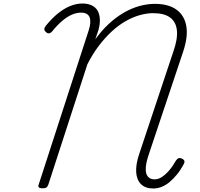

<svg xmlns="http://www.w3.org/2000/svg" viewBox="-20 -1057 1137 1094"><path d="M853 17Q809 17 784 -7Q759 -31 756 -75.5Q753 -120 774 -182L968 -764Q993 -835 988 -883.5Q983 -932 949.5 -957Q916 -982 852 -982Q816 -982 775.5 -970.5Q735 -959 695 -936Q655 -913 617 -878Q579 -843 543.5 -796.5Q508 -750 478 -691L255 -4Q251 7 244 11.5Q237 16 222 16Q208 16 202 11Q196 6 200 -4L485 -883Q501 -932 490.5 -958.5Q480 -985 442 -985Q416 -985 389.5 -973.5Q363 -962 335 -938.5Q307 -915 277 -878Q268 -868 259 -867Q250 -866 240 -876Q232 -884 232.5 -892Q233 -900 241 -910Q275 -952 309.5 -980Q344 -1008 379.5 -1022.5Q415 -1037 449 -1037Q481 -1037 503.5 -1026Q526 -1015 537 -994.5Q548 -974 549 -946.5Q550 -919 541 -886L523 -833Q559 -883 600 -921Q641 -959 685 -984.5Q729 -1010 774 -1022.5Q819 -1035 862 -1035Q940 -1035 985.5 -1002Q1031 -969 1041.5 -908.5Q1052 -848 1024 -764L828 -178Q812 -131 810.5 -99Q809 -67 822.5 -51Q836 -35 861 -35Q882 -35 902.5 -48.5Q923 -62 943.5 -85.5Q964 -109 983 -143Q991 -154 999 -156Q1007 -158 1017 -153Q1028 -148 1030.5 -140Q1033 -132 1026 -120Q1009 -88 988.5 -63Q968 -38 946.5 -20Q925 -2 901.5 7.5Q878 17 853 17Z"/></svg>

Font: Playwrite CO ExtraLight
Style: Regular
Weight: 250
Version: Version 1.002